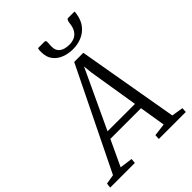

<svg xmlns="http://www.w3.org/2000/svg" viewBox="-330 -1119 1258 1258"><g transform="rotate(-45 299.0 -490.5)"><path d="M-60 0 -56 -33.5 10.5 -44.5 355.5 -749H440L562 -46.5L642.5 -33.5L640.5 0H390.5L392.5 -33.5L480 -44.5L450.5 -225H166.5L82.5 -45.5L171.5 -33.5L168.5 0ZM188.5 -273H442.5L385.5 -625L380 -682.5L355.5 -630ZM312.5 -980.5Q319.5 -980.5 321.8 -974.5Q324 -968.5 323.5 -959.5Q323 -951 322.2 -941Q321.5 -931 321.5 -922.5Q321.5 -887 345.8 -869Q370 -851 413.5 -851Q443.5 -851 464.8 -862.2Q486 -873.5 498.2 -895.2Q510.5 -917 513.5 -948Q515 -961.5 519 -971.2Q523 -981 532 -981H590.5Q590.5 -977.5 590.2 -972.8Q590 -968 588.5 -959Q580.5 -909 554.2 -876.5Q528 -844 490.2 -828.5Q452.5 -813 409.5 -813Q368 -813 331 -827Q294 -841 271 -870.5Q248 -900 248 -947Q248 -955.5 248.5 -964Q249 -972.5 252 -980.5Z"/></g></svg>

Font: Merriweather 28pt Light
Style: Italic
Weight: 300
Italic angle: -7.8°
Version: Version 2.101